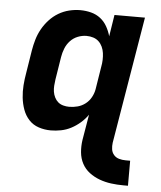

<svg xmlns="http://www.w3.org/2000/svg" viewBox="-53 -574 706 841"><g transform="rotate(5 300.0 -154.0)"><path d="M541 220H521Q493 220 466.5 216.5Q440 213 415.5 204Q391 195 370.5 179.5Q350 164 338 141.5Q326 119 323.5 92Q321 65 325 38L344 -75Q330 -55 311.5 -39Q293 -23 272 -12Q251 -1 228 3.5Q205 8 183 8Q155 8 129.5 -0.5Q104 -9 86.5 -28Q69 -47 60 -72Q51 -97 48 -124Q45 -151 47 -178.5Q49 -206 54 -234L70 -334Q74 -358 81 -382Q88 -406 100.5 -428.5Q113 -451 131 -470.5Q149 -490 171 -503Q193 -516 217.5 -522Q242 -528 266 -528Q291 -528 314 -522Q337 -516 355 -502Q373 -488 384.5 -467.5Q396 -447 402 -425L417 -520H551L458 38Q456 53 458 67Q460 81 469 91.5Q478 102 492 106Q506 110 521 110H541ZM254 -102Q273 -102 291.5 -107Q310 -112 325.5 -124Q341 -136 350.5 -153.5Q360 -171 363 -189L379 -289Q382 -304 382.5 -319.5Q383 -335 381 -349.5Q379 -364 373 -377Q367 -390 357 -399.5Q347 -409 333 -413.5Q319 -418 303 -418Q284 -418 265 -410.5Q246 -403 232 -388Q218 -373 210.5 -354Q203 -335 200 -316L184 -216Q182 -202 181 -188.5Q180 -175 182 -162Q184 -149 190 -137Q196 -125 205.5 -117Q215 -109 228 -105.5Q241 -102 254 -102Z"/></g></svg>

Font: Iosevka SS04 XBd Ex
Style: Italic
Weight: 800
Width: 7
Italic angle: -9°
Monospace: yes
Designer: Belleve Invis
Foundry: Belleve Invis
Version: Version 19.0.0; ttfautohint (v1.8.4)